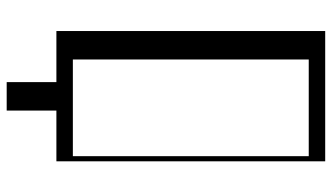

<svg xmlns="http://www.w3.org/2000/svg" viewBox="-224 -600 969 560"><g transform="rotate(90 260.0 -319.5)"><path d="M70 -784H450V0H70ZM435 -48V-736H153V-48ZM219 0H302V145H219Z"/></g></svg>

Font: Facade Sud
Style: Regular
Weight: 100
Designer: Éléonore Fines
Foundry: Velvetyne Type Foundry
Version: Version 1.001;Glyphs 3.2 (3202)